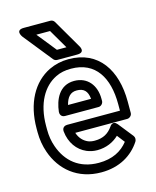

<svg xmlns="http://www.w3.org/2000/svg" viewBox="-120 -857 791 974"><g transform="rotate(-15 275.5 -370.0)"><path d="M462 -278V-243H184C173 -243 157 -236 159 -215C165 -155 198 -110 245 -90C262 -83 280 -79 300 -79C347 -79 386 -97 414 -124L445 -84C412 -42 363 -15 291 -15C188 -15 124 -72 95 -155C85 -183 80 -213 80 -246V-265C80 -384 128 -463 196 -496C220 -508 246 -513 277 -513C406 -513 462 -415 462 -278ZM277 -563C240 -563 205 -555 174 -540C84 -496 30 -397 30 -265V-246C30 -208 36 -172 48 -138C83 -38 166 35 291 35C387 35 456 -8 497 -71C502 -79 503 -92 496 -101L434 -179C412 -206 395 -179 394 -177C373 -147 345 -129 300 -129C286 -129 275 -131 265 -135C242 -145 223 -164 214 -193H487C498 -193 512 -203 512 -218V-278C512 -442 435 -563 277 -563ZM387 -326C387 -396 346 -449 276 -449C197 -449 168 -379 161 -317C160 -307 165 -289 186 -289H362C377 -289 387 -303 387 -314ZM336 -339H215C225 -378 243 -399 276 -399C313 -399 332 -381 336 -339ZM283 -624H233L152 -725H224ZM326 -574C373 -574 348 -612 348 -612L260 -763C256 -770 248 -775 239 -775H100C50 -775 81 -734 81 -734L202 -583C207 -577 214 -574 222 -574Z"/></g></svg>

Font: Asimov
Style: NarOu
Weight: 500
Designer: Google
Version: Version 2.000980; 2014